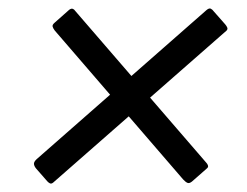

<svg xmlns="http://www.w3.org/2000/svg" viewBox="-20 -598 580 450"><path d="M429.8 -172.4Q423.6 -167.5 419.2 -169.5Q414.8 -171.4 409.1 -177.6L108.2 -526.6Q104.3 -531.8 103.3 -535.8Q102.3 -539.8 107.7 -544.5L142.1 -575Q147 -578.6 150.5 -577.3Q154.1 -576 155.9 -572.9L463.5 -216.6Q466.3 -213.8 467.5 -209.9Q468.6 -206 464.5 -202.9ZM64.3 -203.4Q60.1 -208.7 59.6 -213.6Q59.1 -218.5 65.6 -224.7L464 -574.4Q470.2 -579.6 474.1 -577.6Q477.9 -575.7 481.3 -571L508.1 -540.6Q511.2 -536.9 512.6 -533.4Q514.1 -529.9 511.2 -526.5L104.3 -169.8Q100.2 -166.7 97 -168.3Q93.7 -169.9 90.9 -173Z"/></svg>

Font: Libre Franklin Thin
Style: Italic
Weight: 100
Italic angle: -8°
Designer: Pablo Impallari, Rodrigo Fuenzalida, Nhung Nguyen
Foundry: Impallari Type
Version: Version 3.000